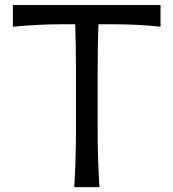

<svg xmlns="http://www.w3.org/2000/svg" viewBox="-20 -770 713 790"><path d="M285.6 0H389.3Q385.1 -62.6 383.5 -120.6Q381.8 -178.5 381.8 -248V-486.2Q381.8 -536.9 382.7 -581.1Q383.6 -625.3 385 -670.2H434Q498.1 -670.2 547.4 -667.6Q596.8 -665.1 640.5 -660V-749.5H33.1V-660Q77.8 -664.3 126.7 -667.2Q175.6 -670.2 239.7 -670.2H289.5Q290.9 -625.3 291.7 -581.1Q292.6 -536.9 292.6 -486.2V-248Q292.6 -178.5 291 -120.6Q289.4 -62.6 285.6 0Z"/></svg>

Font: Pinar FD VF
Style: Regular
Weight: 300
Designer: Amin Abedi
Version: Version 2.000